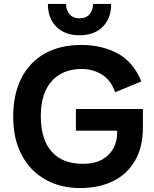

<svg xmlns="http://www.w3.org/2000/svg" viewBox="-20 -943 783 974"><path d="M544 -923Q544 -849 500.5 -806.5Q457 -764 383 -764Q310 -764 266.5 -806.5Q223 -849 223 -923H315Q315 -892 332.5 -871Q350 -850 383 -850Q417 -850 434.5 -871Q452 -892 452 -923ZM387 11Q287 11 210.5 -32Q134 -75 90.5 -156Q47 -237 47 -351Q47 -465 88.5 -546.5Q130 -628 207.5 -671.5Q285 -715 394 -715Q495 -715 575.5 -672.5Q656 -630 697 -530L564 -475Q543 -536 497.5 -564.5Q452 -593 394 -593Q297 -593 242 -531Q187 -469 187 -354Q187 -236 242 -174Q297 -112 399 -112Q462 -112 500.5 -135Q539 -158 556.5 -193Q574 -228 574 -263V-280H365V-390H705V-297Q705 -197 665 -128Q625 -59 553.5 -24Q482 11 387 11Z"/></svg>

Font: Prodigy Sans SemiBold
Style: Regular
Weight: 600
Designer: Wei Huang
Foundry: Wei Huang
Version: Version 1.003; ttfautohint (v1.8.3)